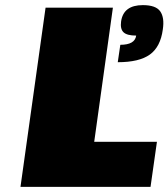

<svg xmlns="http://www.w3.org/2000/svg" viewBox="-20 -730 658 750"><path d="M593 -176 568 0H60L158 -700H421L348 -176ZM453 -646Q462 -710 538 -710Q589 -710 606 -685.5Q623 -661 616 -615Q607 -547 565.5 -517Q524 -487 440 -487L450 -555Q507 -555 512 -591Q476 -591 462.5 -604Q449 -617 453 -646Z"/></svg>

Font: Fivo Sans Modern ExtBlk
Style: Regular
Weight: 900
Designer: Alexander Slobzheninov
Foundry: Alexander Slobzheninov
Version: 1.0